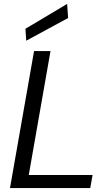

<svg xmlns="http://www.w3.org/2000/svg" viewBox="-20 -961 568 981"><path d="M31 0 154 -700H238L127 -67H453L441 0ZM114 -753 110 -814 323 -941 328 -869Z"/></svg>

Font: DM Sans Italic
Style: Regular
Weight: 400
Italic angle: -10°
Designer: Colophon Foundry, Jonny Pinhorn
Foundry: Colophon Foundry
Version: Version 4.004; ttfautohint (v1.8.4.7-5d5b)